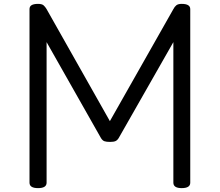

<svg xmlns="http://www.w3.org/2000/svg" viewBox="-20 -955 1131 989"><path d="M176 14Q132 14 132 -14V-908Q132 -922 143 -928.5Q154 -935 176 -935Q196 -935 204.5 -927.5Q213 -920 220 -908L546 -331L873 -908Q879 -920 888 -927.5Q897 -935 916 -935Q960 -935 960 -908V-14Q960 0 949 7Q938 14 916 14Q873 14 873 -14V-738L592 -245Q585 -233 575.5 -228.5Q566 -224 547 -224Q528 -224 518 -227.5Q508 -231 500 -244L220 -738V-14Q220 0 209 7Q198 14 176 14Z"/></svg>

Font: Playwrite DE Grund
Style: Regular
Weight: 400
Designer: Veronika Burian, José Scaglione
Foundry: TypeTogether
Version: Version 1.002